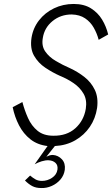

<svg xmlns="http://www.w3.org/2000/svg" viewBox="-20 -729 566 969"><path d="M93 -214Q104 -172 121.5 -133Q139 -94 169.5 -69Q200 -44 249 -44Q317 -43 360 -81.5Q403 -120 413 -180Q420 -224 402 -255.5Q384 -287 352 -309Q320 -331 283 -346Q245 -363 209 -387Q173 -411 152 -447.5Q131 -484 139 -538Q147 -588 177 -626.5Q207 -665 252.5 -687Q298 -709 352 -709Q404 -709 439 -687Q474 -665 495 -630.5Q516 -596 526 -555L478 -528Q470 -559 453.5 -588.5Q437 -618 409.5 -636.5Q382 -655 342 -656Q286 -656 245 -622.5Q204 -589 196 -537Q189 -497 208.5 -469Q228 -441 262 -421Q296 -401 333 -385Q372 -367 406 -340.5Q440 -314 458.5 -275.5Q477 -237 470 -184Q462 -131 433.5 -89Q405 -47 360 -21Q315 5 257 8L214 62Q222 58 229.5 55.5Q237 53 247 53Q274 55 292.5 75Q311 95 307 128Q303 156 285 177Q267 198 241 209.5Q215 221 188 220Q162 220 143.5 210.5Q125 201 106 182L132 157Q146 169 159.5 176.5Q173 184 192 184Q219 184 242.5 168.5Q266 153 270 127Q273 105 260 93Q247 81 226 80Q210 79 190.5 85Q171 91 155 100L220 8Q169 2 133.5 -26Q98 -54 76 -96.5Q54 -139 44 -188Z"/></svg>

Font: Jost* Light
Style: Italic
Weight: 300
Italic angle: -10°
Version: Version 3.7